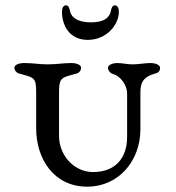

<svg xmlns="http://www.w3.org/2000/svg" viewBox="-20 -690 660 722"><path d="M243 -649C241 -659 238 -670 228 -670C218 -670 213 -659 213 -646C213 -596 240 -540 310 -540C380 -540 427 -596 427 -646C427 -659 422 -670 412 -670C402 -670 399 -659 397 -649C392 -624 372 -606 322 -606C272 -606 248 -624 243 -649ZM116 -344V-207C116 -93.4 182 12 308 12C426 12 508 -85 508 -204V-342C508 -377.8 517 -401 565 -414C578 -417 582 -426 582 -435C582 -447 562 -453 547 -453C527 -453 499 -448 479 -448C458 -448 439 -453 421 -453C406 -453 386 -447 386 -435C386 -426 393 -415 407 -411C430 -405 458 -372.7 458 -338V-175C458 -96 414 -43 330 -43C258 -43 202 -106.2 202 -179V-344C202 -401 213 -398 270 -414C279 -417 285 -426 285 -435C285 -447 265 -453 250 -453C216 -453 195 -448 160 -448C124 -448 108 -453 69 -453C54 -453 34 -447 34 -435C34 -426 41 -417 50 -414C107 -398 116 -401 116 -344Z"/></svg>

Font: EB Garamond SC 08
Style: Regular
Weight: 400
Version: Version 0.016